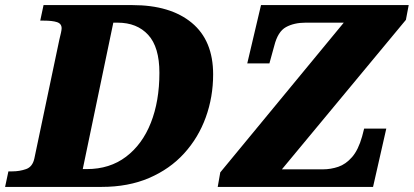

<svg xmlns="http://www.w3.org/2000/svg" viewBox="-46 -734 1625 754"><path d="M-26 0 -13 -61H2Q31 -61 56.5 -70Q82 -79 89 -112L187 -578Q191 -594 193.5 -605.5Q196 -617 196 -623Q196 -641 178 -647Q160 -653 125 -653H112L125 -714H474Q623 -714 707 -644.5Q791 -575 791 -442Q791 -353 762 -273Q733 -193 677 -131.5Q621 -70 539.5 -35Q458 0 353 0ZM295 -70Q385 -70 449 -118.5Q513 -167 546.5 -252Q580 -337 580 -448Q580 -549 536 -597Q492 -645 416 -645H399L279 -70ZM809 0 819 -57 1304 -645H1154Q1109 -645 1077 -627.5Q1045 -610 1031 -554L1012 -485H925L979 -714H1559L1548 -656L1061 -69H1222Q1253 -69 1282.5 -79Q1312 -89 1336.5 -117Q1361 -145 1376 -198L1384 -229H1471L1419 0Z"/></svg>

Font: Noto Serif Black
Style: Italic
Weight: 900
Italic angle: -12°
Designer: Monotype Design Team
Foundry: Monotype Imaging Inc.
Version: Version 2.013